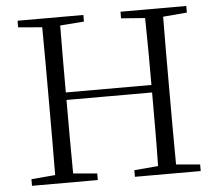

<svg xmlns="http://www.w3.org/2000/svg" viewBox="-52 -782 954 840"><g transform="rotate(-5 425.5 -362.5)"><path d="M507 -696 612 -688C614 -591 614 -493 614 -394H238C238 -493 238 -592 239 -688L344 -696V-725H55V-696L160 -687C161 -590 161 -490 161 -390V-335C161 -235 161 -136 160 -38L55 -29V0H344V-29L239 -38C238 -135 238 -235 238 -361H614C614 -235 614 -135 612 -38L507 -29V0H796V-29L691 -38C690 -137 690 -235 690 -335V-390C690 -490 690 -590 691 -687L796 -696V-725H507Z"/></g></svg>

Font: Noto Serif JP Light
Style: Regular
Weight: 300
Designer: Ryoko NISHIZUKA 西塚涼子 (kana & ideographs); Frank Grießhammer (Latin, Greek & Cyrillic); Wenlong ZHANG 张文龙 (bopomofo); San
Foundry: Adobe
Version: Version 2.001;hotconv 1.1.0;makeotfexe 2.6.0